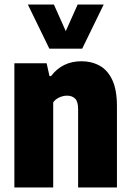

<svg xmlns="http://www.w3.org/2000/svg" viewBox="-20 -828 578 848"><path d="M43.5 0V-548.5H186L198.5 -492H205.5Q255.5 -557.5 340 -557.5Q384 -557.5 419.5 -538.2Q455 -519 475.8 -475.2Q496.5 -431.5 496.5 -358.5V0H325V-345.5Q325 -380 311.5 -392.8Q298 -405.5 276.5 -405.5Q259.5 -405.5 242.5 -398Q225.5 -390.5 215 -376V0ZM198 -613 103 -808H218L270.5 -690.5L323 -808H438L343 -613Z"/></svg>

Font: Encode Sans Condensed Condensed ExtraBold
Style: Regular
Weight: 800
Width: 3
Designer: Multiple Designers
Foundry: Impallari Type
Version: Version 3.000; ttfautohint (v1.8.3) -l 8 -r 50 -G 200 -x 14 